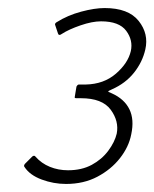

<svg xmlns="http://www.w3.org/2000/svg" viewBox="-20 -714 383 477"><path d="M144 -257Q113 -257 83.5 -268Q54 -279 41 -299Q39 -301 40 -303.5Q41 -306 42 -307L60 -325Q62 -327 64.5 -327Q67 -327 68 -325Q83 -308 104 -299.5Q125 -291 149 -291Q183 -291 208 -304.5Q233 -318 249 -339.5Q265 -361 270 -382Q276 -413 255 -441.5Q234 -470 181 -470Q179 -470 175.5 -470Q172 -470 169 -470Q168 -470 166.5 -470.5Q165 -471 166 -475L170 -499Q171 -501 172.5 -502.5Q174 -504 176 -504Q179 -504 185.5 -504Q192 -504 193 -504Q238 -505 268 -531Q298 -557 305 -587Q311 -614 293.5 -637.5Q276 -661 231 -661Q209 -661 180 -651Q151 -641 134 -630Q126 -624 124 -631L117 -652Q116 -654 117.5 -656Q119 -658 121 -659Q148 -676 181.5 -685Q215 -694 240 -694Q299 -694 324.5 -662Q350 -630 341 -591Q334 -560 313 -533.5Q292 -507 258 -492Q249 -488 249 -487Q249 -486 250 -485.5Q251 -485 258 -482Q289 -468 301.5 -442.5Q314 -417 306 -380Q300 -349 278 -321Q256 -293 222 -275Q188 -257 144 -257Z"/></svg>

Font: Glory Thin ExtraLight
Style: Italic
Weight: 250
Italic angle: -12°
Version: Version 1.011